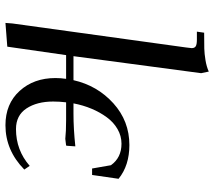

<svg xmlns="http://www.w3.org/2000/svg" viewBox="-61 -725 793 711"><g transform="rotate(90 335.5 -369.5)"><path d="M64.9 6.8 66.9 -19 155.8 -662.1Q158.2 -681.6 158.2 -683.1Q158.2 -693.4 151.4 -697.8Q144.5 -702.1 127 -702.1H97.2L101.1 -729Q141.1 -729 159.9 -729.5Q178.7 -730 202.6 -733.9Q226.6 -737.8 245.1 -746.1L251 -717.8L188 -245.1H276.9Q296.9 -333.5 362.5 -392.8Q428.2 -452.1 517.1 -452.1Q592.8 -452.1 642.1 -412.1L627.9 -314H604L591.8 -383.8Q564 -422.9 512.2 -422.9Q483.4 -422.9 458 -408.2Q432.6 -393.6 414.1 -368.2Q395.5 -342.8 382.6 -311.8Q369.6 -280.8 362.8 -245.1H400.9Q457 -245.1 522 -252L520 -223.1L519 -217.8L494.1 -214.8Q467.3 -217.8 424.8 -217.8H358.9Q356 -193.4 356 -169.9Q356 -109.9 381.6 -71Q407.2 -32.2 458 -32.2Q536.1 -32.2 594.2 -83L607.9 -63Q536.6 6.8 443.8 6.8Q364.3 6.8 316.7 -45.7Q269 -98.1 269 -178.2Q269 -198.2 272 -217.8H184.1L152.8 0Z"/></g></svg>

Font: Dihjauti
Style: Bold Italic
Weight: 700
Italic angle: -9°
Designer: T. Christopher White
Version: Version 3.0.0